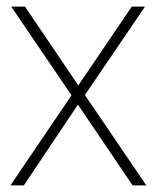

<svg xmlns="http://www.w3.org/2000/svg" viewBox="-20 -560 472 580"><path d="M236.5 -273 422 0H380.5L215.5 -244L52 0H11.5L196 -272L14 -540H55.5L216.5 -302L378 -540H418Z"/></svg>

Font: Encode Sans Semi Condensed Thin
Style: Regular
Weight: 250
Width: 4
Designer: Multiple Designers
Foundry: Impallari Type
Version: Version 2.000